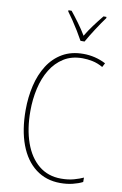

<svg xmlns="http://www.w3.org/2000/svg" viewBox="-103 -1100 681 1074"><g transform="rotate(10 237.5 -563.0)"><path d="M321 -792Q259 -792 214.5 -764Q170 -736 141 -688.5Q112 -641 98 -579.5Q84 -518 84 -451Q84 -349 111.5 -271.5Q139 -194 191.5 -151Q244 -108 318 -108Q359 -108 391 -117Q423 -126 444 -136V-111Q421 -99 388.5 -91Q356 -83 318 -83Q237 -83 178 -128Q119 -173 88 -256Q57 -339 57 -452Q57 -525 72.5 -591Q88 -657 120.5 -708Q153 -759 203 -788Q253 -817 321 -817Q389 -817 449 -786L437 -763Q407 -780 377.5 -786Q348 -792 321 -792ZM292 -886Q279 -910 261.5 -938.5Q244 -967 226.5 -993Q209 -1019 196 -1036V-1043H214Q235 -1017 260 -983Q285 -949 304 -917Q323 -949 346 -980Q369 -1011 395 -1043H412V-1036Q389 -1005 361.5 -962.5Q334 -920 315 -886Z"/></g></svg>

Font: Noto Sans Telugu UI Condensed Thin
Style: Regular
Weight: 100
Width: 3
Designer: Jelle Bosma - Monotype Design Team
Foundry: Monotype Imaging Inc.
Version: Version 2.005; ttfautohint (v1.8.4.7-5d5b)